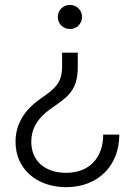

<svg xmlns="http://www.w3.org/2000/svg" viewBox="-20 -543 539 785"><path d="M297.9 -267.6V-327.6H233.9V-272.5C233.9 -204.1 206.5 -181.6 146 -139.6C78.1 -92.8 43.5 -33.2 43.5 36.6C43.5 146.5 128.4 222.2 250.5 222.2C379.9 222.2 467.8 135.7 467.8 7.3H401.9C401.9 103.5 343.8 163.6 250.5 163.6C163.1 163.6 107.9 114.3 107.9 36.6C107.9 -13.2 130.4 -58.1 186.5 -97.7C249.5 -142.6 297.9 -167 297.9 -267.6ZM266.1 -522.9C238.3 -522.9 216.3 -501.5 216.3 -473.6C216.3 -445.8 238.3 -424.3 266.1 -424.3C293.5 -424.3 315.4 -445.8 315.4 -473.6C315.4 -501.5 293.5 -522.9 266.1 -522.9Z"/></svg>

Font: Raveo Display Display Light
Style: Regular
Weight: 300
Designer: Jakub Foglar, Rasmus Andersson (Inter)
Foundry: Jakubfoglar.com
Version: Version 1.100;Glyphs 3.2.3 (3260)